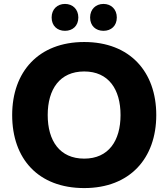

<svg xmlns="http://www.w3.org/2000/svg" viewBox="-20 -946 858 978"><path d="M311 -789C350 -789 379 -814 379 -857C379 -899 350 -926 311 -926C272 -926 243 -899 243 -857C243 -814 272 -789 311 -789ZM507 -789C546 -789 575 -814 575 -857C575 -899 546 -926 507 -926C468 -926 439 -899 439 -857C439 -814 468 -789 507 -789ZM42 -360C42 -137 175 12 409 12C642 12 776 -140 776 -360C776 -580 642 -732 409 -732C176 -732 42 -580 42 -360ZM223 -360C223 -491 284 -582 409 -582C533 -582 594 -491 594 -360C594 -229 533 -138 409 -138C284 -138 223 -229 223 -360Z"/></svg>

Font: Kufam Arabic Latin Roman Bold
Style: Regular
Weight: 700
Designer: Wael Morcos & Artur Schmal
Version: Version 1.200;PS 001.200;hotconv 1.0.88;makeotf.lib2.5.64775